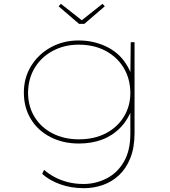

<svg xmlns="http://www.w3.org/2000/svg" viewBox="-20 -746 889 1006"><path d="M420 240Q351 240 294 219Q237 198 201 165L211 144Q236 166 267.5 182.5Q299 199 336.5 208.5Q374 218 418 218Q481 218 537.5 189.5Q594 161 628.5 102.5Q663 44 663 -45V-180L674 -181Q650 -117 609 -75.5Q568 -34 513.5 -14Q459 6 393 6Q310 6 244 -28Q178 -62 141.5 -122.5Q105 -183 105 -261Q105 -339 143.5 -401Q182 -463 247 -498.5Q312 -534 392 -534Q432 -534 467.5 -526Q503 -518 535 -503Q567 -488 593.5 -465.5Q620 -443 640 -412Q660 -381 673 -344L663 -345L665 -525H685V-50Q685 27 663 82Q641 137 603.5 172Q566 207 518.5 223.5Q471 240 420 240ZM393 -16Q474 -16 534.5 -47.5Q595 -79 629 -134.5Q663 -190 663 -260Q662 -335 627.5 -391.5Q593 -448 532.5 -480Q472 -512 392 -512Q318 -512 257.5 -480Q197 -448 162.5 -391.5Q128 -335 127 -261Q127 -189 161 -133.5Q195 -78 255.5 -47Q316 -16 393 -16ZM394 -621 287 -713 299 -726 416 -634H401L517 -726L529 -713L422 -621Z"/></svg>

Font: Lexend Peta Thin
Style: Regular
Weight: 250
Version: Version 1.007